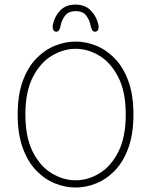

<svg xmlns="http://www.w3.org/2000/svg" viewBox="-20 -806 659 836"><path d="M309.5 10.5Q264 10.5 219.2 -7.5Q174.5 -25.5 137.8 -63.5Q101 -101.5 79 -162Q57 -222.5 57 -307.5Q57 -392.5 79 -452.8Q101 -513 137.8 -551Q174.5 -589 219.2 -607Q264 -625 309.5 -625Q354.5 -625 399 -607Q443.5 -589 480.2 -551Q517 -513 539 -452.8Q561 -392.5 561 -307.5Q561 -222.5 539 -162Q517 -101.5 480.2 -63.5Q443.5 -25.5 399 -7.5Q354.5 10.5 309.5 10.5ZM309.5 -21Q363 -21 413 -51.2Q463 -81.5 495.2 -144.8Q527.5 -208 527.5 -307.5Q527.5 -406.5 495.2 -469.8Q463 -533 413 -563.2Q363 -593.5 309.5 -593.5Q256 -593.5 205.5 -563.2Q155 -533 122.8 -469.8Q90.5 -406.5 90.5 -307.5Q90.5 -208 122.8 -144.8Q155 -81.5 205.5 -51.2Q256 -21 309.5 -21ZM394 -668Q385.5 -668 381.2 -675Q377 -682 374.5 -695Q370.5 -717 356.2 -737.2Q342 -757.5 309.5 -757.5Q277.5 -757.5 262.8 -737.2Q248 -717 244 -695Q241.5 -681.5 237.2 -674.8Q233 -668 224.5 -668Q218 -668 213.8 -673.2Q209.5 -678.5 209.5 -688.5Q209.5 -691 209.5 -693.5Q209.5 -696 210 -698Q217 -733.5 241.5 -759.8Q266 -786 308.5 -786Q350.5 -786 375.8 -759.8Q401 -733.5 408.5 -698Q409 -696 409.2 -693.5Q409.5 -691 409.5 -688.5Q409.5 -678.5 405.2 -673.2Q401 -668 394 -668Z"/></svg>

Font: Sono Monospace ExtraLight
Style: Regular
Weight: 250
Version: Version 2.112